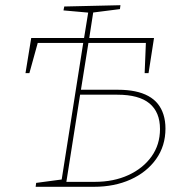

<svg xmlns="http://www.w3.org/2000/svg" viewBox="-20 -718 727 738"><path d="M117 0 119 -15 224 -29 216 -21 301 -560 307 -553H118L127 -560L93 -437H78L100 -572H310L302 -565L320 -676L325 -669L224 -678L227 -693L443 -698L441 -683L331 -669L339 -675L322 -565L316 -572H572L551 -437H536L541 -560L548 -553H313L321 -560L290 -366L285 -373H434Q470 -373 499 -367Q528 -361 550 -349Q572 -337 586.5 -319Q601 -301 608.5 -277Q616 -253 616 -224Q616 -157 580 -106.5Q544 -56 482 -28Q420 0 341 0ZM234 -12 228 -19H344Q417 -19 473.5 -45Q530 -71 562.5 -116.5Q595 -162 595 -222Q595 -287 554.5 -320.5Q514 -354 431 -354H281L289 -361Z"/></svg>

Font: Bitter Thin
Style: Italic
Weight: 100
Italic angle: -9°
Designer: Sol Matas, and Bitter project Authors
Foundry: Sol Matas
Version: Version 2.002